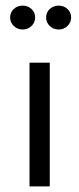

<svg xmlns="http://www.w3.org/2000/svg" viewBox="-20 -663 282 683"><path d="M16 -601Q16 -619 29 -631Q42 -643 61 -643Q79 -643 92 -631Q105 -619 105 -601Q105 -583 92 -570.5Q79 -558 61 -558Q42 -558 29 -570.5Q16 -583 16 -601ZM144 -601Q144 -619 157 -631Q170 -643 189 -643Q207 -643 220 -631Q233 -619 233 -601Q233 -583 220 -570.5Q207 -558 189 -558Q170 -558 157 -570.5Q144 -583 144 -601ZM157 0H85V-440H157Z"/></svg>

Font: Tilda Sans
Style: Regular
Weight: 400
Designer: ParaType Ltd
Foundry: ParaType Ltd
Version: Version 1.002W